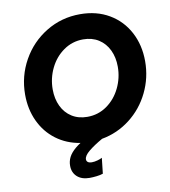

<svg xmlns="http://www.w3.org/2000/svg" viewBox="-99 -812 977 1106"><g transform="rotate(-10 390.0 -259.0)"><path d="M606 -392.6Q606 -447.3 585.4 -490.2Q564.9 -533.2 526.6 -557.6Q488.3 -582 436 -582Q372.6 -582 321.5 -546.1Q270.5 -510.3 242.2 -451.9Q213.9 -393.6 213.9 -328.1Q213.9 -273.4 234.4 -230.2Q254.9 -187 293.5 -162.6Q332 -138.2 383.8 -138.2Q447.8 -138.2 498.5 -174.1Q549.3 -210 577.6 -268.6Q606 -327.1 606 -392.6ZM236.3 122.6Q236.3 108.4 238.8 98.1Q244.6 71.3 264.2 48.3Q283.7 25.4 317.9 2.9Q238.3 -9.8 178 -54.9Q117.7 -100.1 85 -170.4Q52.2 -240.7 52.2 -326.2Q52.2 -434.1 103.8 -526.4Q155.3 -618.7 245.1 -673.3Q335 -728 443.8 -728Q540.5 -728 613.8 -684.8Q687 -641.6 726.8 -566.2Q766.6 -490.7 766.6 -396.5Q766.6 -299.8 725.1 -214.6Q683.6 -129.4 610.1 -72.5Q536.6 -15.6 444.8 1Q395 29.3 363.8 54.9Q332.5 80.6 332.5 101.6Q332.5 111.8 340.3 117.9Q348.1 124 363.8 124Q379.4 124 397.2 118.9Q415 113.8 424.3 108.4L414.1 199.7Q399.4 205.1 376.2 207.8Q353 210.4 335.4 210.4Q289.6 210.4 262.9 186.3Q236.3 162.1 236.3 122.6Z"/></g></svg>

Font: Reddit Sans Chocolate ExBold
Style: Italic
Weight: 800
Italic angle: -11.25°
Designer: Stephen Hutchings
Version: Version 1.013